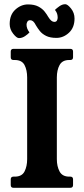

<svg xmlns="http://www.w3.org/2000/svg" viewBox="-20 -892 398 912"><path d="M250 -136Q250 -102 263 -77.5Q276 -53 309 -53H314Q327 -53 327 -40V-13Q327 0 314 0H44Q31 0 31 -13V-40Q31 -53 44 -53H50Q84 -53 96.5 -77.5Q109 -102 109 -136V-524Q109 -559 96.5 -583Q84 -607 50 -607H44Q31 -607 31 -620V-647Q31 -660 44 -660H314Q327 -660 327 -647V-620Q327 -607 314 -607H309Q276 -607 263 -583Q250 -559 250 -524ZM209 -812Q217 -799 224 -793.5Q231 -788 238 -788Q247 -788 250.5 -794.5Q254 -801 254 -808Q254 -817 251.5 -826Q249 -835 241 -845Q249 -853 262.5 -862.5Q276 -872 290 -872Q301 -872 317.5 -851.5Q334 -831 334 -804Q334 -761 307.5 -736.5Q281 -712 248 -712Q218 -712 199 -721.5Q180 -731 169 -745Q158 -759 151 -771Q144 -785 137.5 -790.5Q131 -796 123 -796Q114 -796 110 -789Q106 -782 106 -775Q106 -756 120 -738Q113 -730 99 -720.5Q85 -711 70 -711Q59 -711 42.5 -732Q26 -753 26 -778Q26 -822 53 -846.5Q80 -871 113 -871Q143 -871 162 -861Q181 -851 192 -837Q203 -823 209 -812Z"/></svg>

Font: Young Serif Light
Style: Regular
Weight: 300
Designer: Bastien Sozeau
Foundry: NBR — Bastien Sozeau
Version: Version 5.001